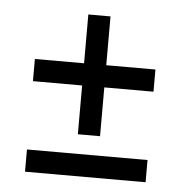

<svg xmlns="http://www.w3.org/2000/svg" viewBox="-39 -496 470 488"><g transform="rotate(5 196.0 -252.0)"><path d="M42 -276.4V-333H349.6V-276.4ZM42 -45.4V-102.1H349.6V-45.4ZM167.5 -151.9V-457.5H224.1V-151.9Z"/></g></svg>

Font: Markazi Text Medium
Style: Regular
Weight: 500
Designer: Borna Izadpanah (Arabic designer), Fiona Ross (Arabic design director) and Florian Runge (Latin designer)
Foundry: Borna Izadpanah and Florian Runge
Version: Version 1.001